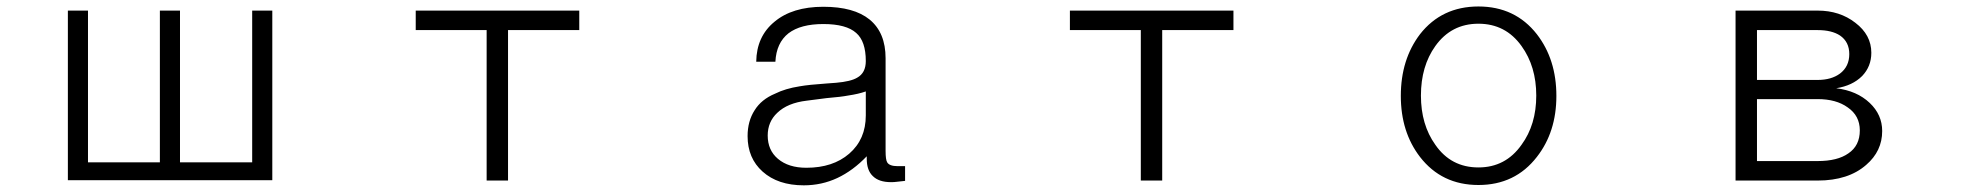

<svg xmlns="http://www.w3.org/2000/svg" viewBox="-20 -551 6040 587"><path d="M187.5 -518.6V0H812.5V-518.6H751V-54.7H530.3V-518.6H468.8V-54.7H249V-518.6Z M1467.8 1H1533.2V-459H1751V-518.6H1251V-459H1467.8Z M2629.9 -73.2V-65.4Q2629.9 -30.3 2648.4 -12.7Q2667 5.9 2704.1 5.9Q2713.9 5.9 2720.7 4.9Q2733.4 3.9 2747.1 2V-43H2724.6Q2699.2 -43 2692.4 -54.7Q2687.5 -62.5 2687.5 -89.8V-373Q2687.5 -451.2 2638.7 -491.2Q2590.8 -530.3 2497.1 -530.3Q2402.3 -530.3 2347.7 -484.4Q2293 -439.5 2292 -362.3H2350.6Q2353.5 -419.9 2390.6 -449.2Q2427.7 -477.5 2497.1 -477.5Q2567.4 -477.5 2597.7 -450.2Q2627 -424.8 2627 -364.3Q2627 -328.1 2600.6 -313.5Q2581.1 -301.8 2536.1 -297.9L2508.8 -295.9Q2452.1 -292 2424.8 -287.1Q2380.9 -280.3 2349.6 -264.6Q2307.6 -247.1 2287.1 -213.9Q2265.6 -180.7 2265.6 -134.8Q2265.6 -67.4 2311.5 -26.4Q2358.4 15.6 2437.5 15.6Q2492.2 15.6 2540 -6.8Q2587.9 -29.3 2629.9 -73.2ZM2627 -271.5V-198.2Q2627 -125 2576.2 -81.1Q2526.4 -38.1 2445.3 -38.1Q2390.6 -38.1 2358.4 -65.4Q2327.1 -91.8 2327.1 -136.7Q2327.1 -178.7 2356.4 -206.1Q2387.7 -236.3 2446.3 -243.2L2506.8 -251Q2552.7 -254.9 2572.3 -258.8Q2605.5 -263.7 2627 -271.5Z M3467.8 1H3533.2V-459H3751V-518.6H3251V-459H3467.8Z M4500 -531.2Q4387.7 -531.2 4321.3 -446.3Q4262.7 -369.1 4262.7 -257.8Q4262.7 -147.5 4321.3 -71.3Q4387.7 14.6 4500 14.6Q4612.3 14.6 4678.7 -71.3Q4738.3 -147.5 4738.3 -257.8Q4738.3 -369.1 4678.7 -446.3Q4612.3 -531.2 4500 -531.2ZM4500 -478.5Q4583 -478.5 4631.8 -410.2Q4676.8 -347.7 4676.8 -258.8Q4676.8 -169.9 4631.8 -108.4Q4583 -39.1 4500 -39.1Q4416 -39.1 4368.2 -108.4Q4324.2 -169.9 4324.2 -258.8Q4324.2 -348.6 4368.2 -410.2Q4417 -478.5 4500 -478.5Z M5286.1 1H5537.1Q5630.9 1 5685.5 -46.9Q5734.4 -88.9 5734.4 -150.4Q5734.4 -200.2 5696.3 -236.3Q5657.2 -273.4 5593.8 -281.2Q5643.6 -289.1 5672.9 -318.4Q5701.2 -347.7 5701.2 -389.6Q5701.2 -444.3 5652.3 -481.4Q5604.5 -518.6 5537.1 -518.6H5286.1ZM5537.1 -459Q5580.1 -459 5605.5 -442.4Q5633.8 -422.9 5633.8 -385.7Q5633.8 -347.7 5605.5 -326.2Q5579.1 -306.6 5537.1 -306.6H5351.6V-459ZM5351.6 -58.6V-248H5537.1Q5593.8 -248 5628.9 -222.7Q5666 -197.3 5666 -152.3Q5666 -105.5 5630.9 -82Q5597.7 -58.6 5537.1 -58.6Z"/></svg>

Font: DotumChe
Style: Regular
Weight: 400
Monospace: yes
Version: Version 2.21